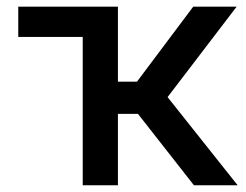

<svg xmlns="http://www.w3.org/2000/svg" viewBox="-20 -550 729 570"><path d="M330.1 -307.6H386.7L553.7 -530.3H682.6L477.5 -261.7L685.5 0H555.7L389.6 -211.9H330.1V0H225.6V-440.4H34.2V-530.3H330.1Z"/></svg>

Font: Pretendard Std Medium
Style: Regular
Weight: 500
Designer: Base glyphs from Inter by Rasmus Andersson; Hangeul glyphs from Noto Sans CJK(Source Han Sans) by Jang Soo-young and Kan
Foundry: Kil Hyung-jin
Version: Version 1.309